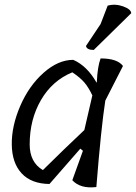

<svg xmlns="http://www.w3.org/2000/svg" viewBox="-20 -794 577 815"><path d="M321 -163 190 -13Q113 -14 72 -58Q31 -102 30 -180.5Q29 -259 66 -344.5Q103 -430 165 -485Q227 -540 291 -540Q350 -514 390 -443L391 -446Q394 -512 407 -546Q478 -546 502 -514L427 -367Q409 -251 389 0Q321 8 287 -29L332 -154ZM106 -181Q106 -105 162 -72Q253 -162 338 -242L372 -389Q356 -423 338 -444Q320 -465 287 -487Q202 -452 154 -369.5Q106 -287 106 -181ZM537 -738 378 -582Q348 -582 345 -599L407 -692L437 -770Q469 -779 502.5 -767Q536 -755 537 -738Z"/></svg>

Font: Tillana
Style: Regular
Weight: 400
Designer: Lipi Raval (Devanagari, Latin), Jonny Pinhorn (Latin)
Foundry: Indian Type Foundry
Version: Version 2.003;PS 1.0;hotconv 1.0.79;makeotf.lib2.5.61930; tt